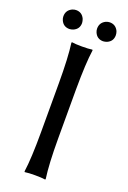

<svg xmlns="http://www.w3.org/2000/svg" viewBox="-154 -849 601 904"><g transform="rotate(20 147.0 -397.0)"><path d="M16.1 -749Q16.1 -779.3 43.5 -792.5Q53.2 -796.9 63 -796.9Q92.8 -796.9 105.5 -769Q109.4 -758.8 109.9 -749Q109.9 -718.3 81.5 -706.1Q72.3 -702.6 63 -702.1Q32.2 -702.1 20 -730.5Q16.1 -739.7 16.1 -749ZM185.1 -749Q185.1 -779.3 212.4 -792.5Q222.2 -796.9 231.9 -796.9Q261.7 -796.9 274.9 -769Q278.8 -758.8 278.8 -749Q278.8 -718.3 250.5 -706.1Q241.2 -702.6 231.9 -702.1Q201.2 -702.1 189 -730.5Q185.1 -739.7 185.1 -749ZM104 -444.8Q104 -573.7 94.2 -645L96.2 -647.9Q114.3 -645 147 -645Q179.7 -645 198.2 -647.9L200.2 -645Q190.4 -578.1 189.9 -444.8V-200.2Q189.9 -71.3 200.2 0L198.2 2.9Q180.2 0 147 0Q114.3 0 96.2 2.9L94.2 0Q104 -68.4 104 -200.2Z"/></g></svg>

Font: Linux Biolinum Capitals O
Style: Small Caps
Weight: 400
Designer: Philipp H. Poll
Foundry: Philipp H. Poll
Version: Version 1.0.4